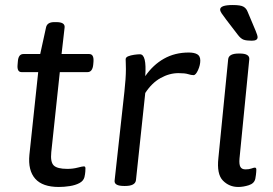

<svg xmlns="http://www.w3.org/2000/svg" viewBox="-20 -738 1086 764"><path d="M214 6Q149 6 120 -27Q91 -60 97 -122L132 -451H66Q47 -451 50 -481L51 -493Q53 -523 73 -523H140L163 -628Q167 -650 196 -650H204Q240 -650 237 -628L225 -523H335Q354 -523 352 -493L351 -481Q348 -451 328 -451H218L184 -132Q180 -93 194 -79.5Q208 -66 248 -66Q270 -66 289 -71Q308 -76 314 -76Q320 -76 320 -68Q320 -65 319.5 -55.5Q319 -46 316 -33Q312 -18 296 -9.5Q280 -1 257.5 2.5Q235 6 214 6Z M474 2Q434 2 436 -19L475 -373Q481 -427 481 -463Q481 -477 480.5 -486Q480 -495 480 -502Q480 -510 490 -514Q500 -518 513.5 -520Q527 -522 537 -522Q564 -522 558 -435Q589 -480 632.5 -504.5Q676 -529 731 -529Q753 -529 765 -522Q777 -515 777 -497Q777 -479 768 -459Q759 -439 750 -439Q741 -439 728.5 -443Q716 -447 690 -447Q654 -447 619 -427.5Q584 -408 558 -368L521 -21Q518 2 478 2Z M928 6Q892 6 867 -19.5Q842 -45 849 -109L888 -503Q891 -525 930 -525H934Q973 -525 972 -503L933 -107Q931 -84 936.5 -74Q942 -64 957 -64Q971 -64 980.5 -67.5Q990 -71 994 -71Q1000 -71 1000 -63Q1000 -62 999.5 -53Q999 -44 996 -27Q992 -8 970 -1Q948 6 928 6ZM982 -576Q961 -576 949.5 -580Q938 -584 926 -600L880 -660Q867 -677 861.5 -685.5Q856 -694 856 -700Q856 -718 906 -718Q937 -718 948.5 -711.5Q960 -705 965 -692L997 -616Q1005 -597 1005 -590Q1005 -576 982 -576Z"/></svg>

Font: Asap Semi Expanded Semi Expanded Regular
Style: Italic
Weight: 400
Width: 6
Italic angle: -6°
Designer: Pablo Cosgaya
Foundry: Omnibus-Type
Version: Version 3.001; ttfautohint (v1.8.4.7-5d5b)